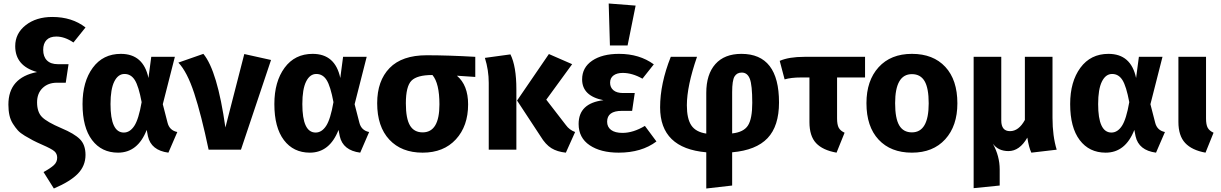

<svg xmlns="http://www.w3.org/2000/svg" viewBox="-20 -856 6984 1098"><path d="M279 -759Q392 -759 469 -699L400 -613Q350 -647 302 -647Q265 -647 246 -627Q227 -607 227 -571Q227 -532 248.5 -510.5Q270 -489 310 -489H372L356 -383H306Q255 -383 223.5 -352.5Q192 -322 192 -271Q192 -215 220.5 -186.5Q249 -158 331 -123Q405 -92 437 -60Q469 -28 469 30Q469 92 425.5 137Q382 182 288 222L229 128Q269 106 288 88.5Q307 71 307 46Q307 23 291 9Q275 -5 222 -28Q188 -43 168 -53.5Q148 -64 122 -79.5Q96 -95 82 -110.5Q68 -126 54 -148Q40 -170 34 -197Q28 -224 28 -258Q28 -412 192 -444Q67 -479 67 -592Q67 -665 127 -712Q187 -759 279 -759Z M671 -548Q800 -548 829 -410L845 -531H980L911 -260L938 -155Q949 -110 994 -101L943 17Q844 4 826 -77L819 -113Q768 17 655 17Q561 17 506.5 -55Q452 -127 452 -261Q452 -389 510.5 -468.5Q569 -548 671 -548ZM612 -261Q612 -98 688 -98Q723 -98 748 -136Q773 -174 790 -272Q773 -363 751 -398Q729 -433 692 -433Q655 -433 633.5 -389.5Q612 -346 612 -261Z M1143 -548Q1223 -452 1269 -127L1377 -547L1530 -513L1358 0H1173Q1131 -200 1090.5 -323Q1050 -446 1000 -498Z M1768 -548Q1897 -548 1926 -410L1942 -531H2077L2008 -260L2035 -155Q2046 -110 2091 -101L2040 17Q1941 4 1923 -77L1916 -113Q1865 17 1752 17Q1658 17 1603.5 -55Q1549 -127 1549 -261Q1549 -389 1607.5 -468.5Q1666 -548 1768 -548ZM1709 -261Q1709 -98 1785 -98Q1820 -98 1845 -136Q1870 -174 1887 -272Q1870 -363 1848 -398Q1826 -433 1789 -433Q1752 -433 1730.5 -389.5Q1709 -346 1709 -261Z M2698 -531V-416L2593 -423Q2657 -369 2657 -259Q2657 -135 2587 -59Q2517 17 2397 17Q2276 17 2206.5 -57.5Q2137 -132 2137 -266Q2137 -394 2208 -467Q2279 -540 2420 -540Q2543 -540 2698 -531ZM2397 -99Q2493 -99 2493 -259Q2493 -380 2453 -427H2452Q2365 -427 2333 -394.5Q2301 -362 2301 -265Q2301 -178 2324.5 -138.5Q2348 -99 2397 -99Z M3252 -489 3104 -286 3216 -141Q3236 -113 3269 -101L3216 17Q3167 12 3133.5 -8.5Q3100 -29 3071 -77L2937 -281L3119 -547ZM2899 -545Q2933 -477 2933 -345V0H2775V-382Q2775 -455 2753 -525Z M3461 -836 3615 -824 3569 -596H3468ZM3520 -548Q3637 -548 3719 -488L3654 -406Q3596 -439 3541 -439Q3508 -439 3488.5 -424.5Q3469 -410 3469 -383Q3469 -356 3488 -340Q3507 -324 3543 -324H3610L3595 -222H3536Q3452 -222 3452 -160Q3452 -130 3474.5 -113Q3497 -96 3540 -96Q3601 -96 3668 -136L3734 -47Q3649 17 3518 17Q3415 17 3352 -25.5Q3289 -68 3289 -147Q3289 -266 3431 -283Q3309 -307 3309 -402Q3309 -470 3366.5 -509Q3424 -548 3520 -548Z M4435 -270Q4435 -135 4369.5 -66Q4304 3 4167 15V205L4019 222V15Q3755 -8 3755 -242Q3755 -378 3816 -531H3966Q3908 -363 3908 -254Q3908 -177 3933.5 -139Q3959 -101 4019 -92V-325Q4019 -431 4071 -489.5Q4123 -548 4220 -548Q4435 -548 4435 -270ZM4167 -93Q4233 -100 4257.5 -138.5Q4282 -177 4282 -268Q4282 -370 4268 -405.5Q4254 -441 4222 -441Q4194 -441 4180.5 -418.5Q4167 -396 4167 -329Z M4927 -413H4767V-179Q4767 -143 4776.5 -125.5Q4786 -108 4810 -97L4764 17Q4685 3 4647 -37.5Q4609 -78 4609 -158V-413H4561Q4504 -413 4467 -402L4439 -508Q4492 -531 4580 -531H4927Z M5195 -548Q5317 -548 5386 -473.5Q5455 -399 5455 -265Q5455 -136 5385.5 -59.5Q5316 17 5195 17Q5074 17 5004.5 -57.5Q4935 -132 4935 -266Q4935 -395 5004.5 -471.5Q5074 -548 5195 -548ZM5195 -432Q5099 -432 5099 -266Q5099 -179 5122.5 -139Q5146 -99 5195 -99Q5291 -99 5291 -265Q5291 -352 5267.5 -392Q5244 -432 5195 -432Z M6023 0 5878 17Q5864 -12 5855 -69Q5811 8 5747 8Q5689 8 5658 -34Q5697 37 5697 113V205L5548 220V-531H5706V-167Q5706 -106 5756 -106Q5806 -106 5841 -170V-531H5999V-182Q5999 -78 6023 0Z M6319 -548Q6448 -548 6477 -410L6493 -531H6628L6559 -260L6586 -155Q6597 -110 6642 -101L6591 17Q6492 4 6474 -77L6467 -113Q6416 17 6303 17Q6209 17 6154.5 -55Q6100 -127 6100 -261Q6100 -389 6158.5 -468.5Q6217 -548 6319 -548ZM6260 -261Q6260 -98 6336 -98Q6371 -98 6396 -136Q6421 -174 6438 -272Q6421 -363 6399 -398Q6377 -433 6340 -433Q6303 -433 6281.5 -389.5Q6260 -346 6260 -261Z M6877 -531V-179Q6877 -143 6886.5 -125.5Q6896 -108 6920 -97L6874 17Q6796 3 6757.5 -38.5Q6719 -80 6719 -159V-531Z"/></svg>

Font: Fira Sans
Style: Bold
Weight: 700
Designer: bBox Type GmbH & Carrois Corporate GbR & Edenspiekermann AG
Foundry: bBox Type GmbH & Carrois Corporate GbR & Edenspiekermann AG
Version: Version 4.301;PS 004.301;hotconv 1.0.88;makeotf.lib2.5.64775